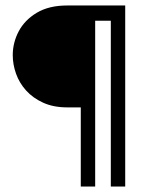

<svg xmlns="http://www.w3.org/2000/svg" viewBox="-20 -680 549 700"><path d="M436.5 0H384V-604.5H327V0H274.5V-288.5H225Q175 -288.5 137.5 -305.5Q100 -322.5 75.2 -350Q50.5 -377.5 38.5 -411.2Q26.5 -445 26.5 -479Q26.5 -524.5 48.2 -565.8Q70 -607 114.2 -633.5Q158.5 -660 225 -660H436.5Z"/></svg>

Font: League Spartan Thin
Style: Regular
Weight: 400
Version: Version 2.002